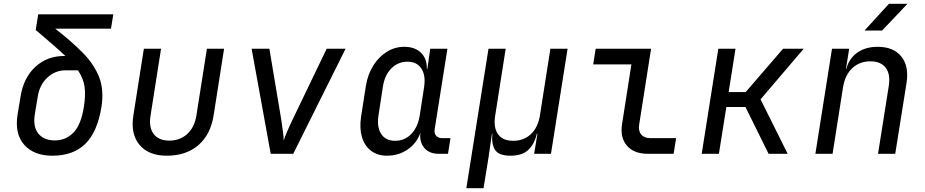

<svg xmlns="http://www.w3.org/2000/svg" viewBox="-20 -805 4840 1005"><path d="M254 10Q157 10 106.5 -47.5Q56 -105 72 -205L88 -302Q104 -399 165.5 -455.5Q227 -512 316 -512H322Q293 -540 254.5 -573Q216 -606 167 -648L180 -730H573L561 -655H269Q355 -588 414 -528Q473 -468 499 -401Q525 -334 511 -245Q490 -115 427 -52.5Q364 10 254 10ZM267 -70Q324 -70 364 -110.5Q404 -151 419 -245Q429 -308 422.5 -352Q416 -396 388 -437H324Q269 -437 228.5 -399.5Q188 -362 178 -302L162 -205Q152 -141 181 -105.5Q210 -70 267 -70Z M853 10Q758 10 710.5 -46.5Q663 -103 678 -200L733 -550H823L768 -200Q758 -138 784.5 -103.5Q811 -69 866 -69Q922 -69 960 -103.5Q998 -138 1008 -200L1063 -550H1153L1098 -200Q1082 -100 1018 -45Q954 10 853 10Z M1397 0 1297 -550H1390L1452 -180Q1457 -147 1461 -116.5Q1465 -86 1465 -69Q1470 -86 1483 -116.5Q1496 -147 1512 -180L1690 -550H1789L1515 0Z M2005 10Q1956 10 1922 -16Q1888 -42 1874.5 -88Q1861 -134 1870 -194L1895 -355Q1905 -416 1934 -462Q1963 -508 2005 -534Q2047 -560 2096 -560Q2152 -560 2184 -528.5Q2216 -497 2214 -445H2217L2232 -550H2322L2255 -127Q2252 -107 2263 -94.5Q2274 -82 2293 -82H2338L2325 0H2275Q2226 0 2200 -32Q2174 -64 2181 -111Q2162 -56 2114.5 -23Q2067 10 2005 10ZM2048 -68Q2098 -68 2132.5 -103.5Q2167 -139 2177 -200L2200 -350Q2209 -411 2185.5 -446.5Q2162 -482 2113 -482Q2063 -482 2028 -446.5Q1993 -411 1984 -350L1961 -200Q1952 -139 1975.5 -103.5Q1999 -68 2048 -68Z M2421 180 2537 -550H2627L2572 -200Q2562 -138 2586.5 -103Q2611 -68 2666 -68Q2722 -68 2759 -103Q2796 -138 2806 -200L2861 -550H2951L2864 0H2776L2793 -105H2790Q2778 -52 2746 -21Q2714 10 2652 10Q2590 10 2571 -21Q2552 -52 2557 -105H2555L2537 20L2511 180Z M3371 0Q3298 0 3261.5 -42.5Q3225 -85 3236 -155L3285 -468H3085L3098 -550H3388L3326 -155Q3320 -121 3336 -101.5Q3352 -82 3384 -82H3519L3506 0Z M3653 0 3740 -550H3830L3794 -323H3883L4079 -550H4187L3961 -285L4103 0H4003L3882 -245H3782L3743 0Z M4248 0 4335 -550H4425L4408 -445H4410Q4425 -500 4468 -530Q4511 -560 4574 -560Q4657 -560 4698 -509Q4739 -458 4725 -370L4666 0H4576L4632 -354Q4642 -417 4616 -450.5Q4590 -484 4536 -484Q4480 -484 4442 -449Q4404 -414 4393 -350L4338 0ZM4505 -645 4633 -785H4730L4597 -645Z"/></svg>

Font: JetBrains Mono NL
Style: Italic
Weight: 400
Italic angle: -9°
Monospace: yes
Designer: Philipp Nurullin, Konstantin Bulenkov
Foundry: JetBrains
Version: Version 2.305; ttfautohint (v1.8.4.7-5d5b)